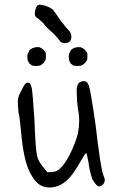

<svg xmlns="http://www.w3.org/2000/svg" viewBox="-20 -813 530 836"><path d="M425.8 -64.5Q427.7 -54.7 430.7 -48.8Q436.5 -33.2 436.5 -31.2Q436.5 -15.6 424.8 -6.3Q413.1 2.9 403.3 -4.9Q395.5 -9.8 381.8 -33.2Q369.1 -71.3 365.2 -107.4Q361.3 -124 360.4 -129.9Q359.4 -135.7 357.9 -142.1Q356.4 -148.4 353 -144.5Q349.6 -140.6 346.2 -136.2Q342.8 -131.8 335.9 -119.1Q306.6 -67.4 287.6 -44.9Q268.6 -22.5 245.1 -8.8Q208 8.8 174.8 1Q142.6 -6.8 120.1 -44.9Q85 -96.7 73.2 -224.6Q72.3 -228.5 68.8 -267.6Q65.4 -306.6 60.5 -323.2Q56.6 -363.3 58.1 -378.9Q59.6 -394.5 73.2 -418.9Q82 -437.5 88.4 -445.8Q94.7 -454.1 102.5 -453.1Q114.3 -453.1 118.7 -426.3Q123 -399.4 129.9 -291Q134.8 -163.1 141.1 -135.3Q147.5 -107.4 171.9 -81.1L185.5 -63.5H203.1Q218.8 -65.4 226.6 -68.4Q234.4 -71.3 249 -86.9Q267.6 -106.4 288.1 -148.9Q308.6 -191.4 319.3 -231.4Q330.1 -292 319.3 -338.9Q314.5 -375 314.5 -399.4Q310.5 -446.3 328.1 -455.1Q360.4 -470.7 368.2 -434.6Q373 -421.9 386.2 -336.9Q399.4 -252 404.3 -201.2Q416 -108.4 425.8 -64.5ZM107.4 -537.1 100.6 -549.8 98.6 -567.4 100.6 -579.1 109.4 -595.7Q127 -610.4 151.4 -607.4Q170.9 -600.6 179.7 -581.1V-555.7Q172.9 -536.1 153.3 -527.3L137.7 -525.4L120.1 -527.3ZM287.1 -537.1 281.2 -549.8 279.3 -567.4 281.2 -579.1 289.1 -595.7Q306.6 -610.4 331.1 -607.4Q350.6 -600.6 360.4 -581.1V-555.7Q353.5 -536.1 333 -527.3L318.4 -525.4L299.8 -527.3ZM209 -772.5Q213.9 -767.6 243.2 -724.6Q270.5 -688.5 278.3 -681.6Q297.9 -662.1 287.1 -636.7Q279.3 -625 261.7 -625.5Q244.1 -626 239.3 -636.7Q236.3 -642.6 210.9 -668.9Q179.7 -695.3 168 -712.9Q165 -714.8 154.8 -724.6Q144.5 -734.4 139.6 -736.3Q129.9 -744.1 131.8 -753.9Q131.8 -764.6 136.2 -776.9Q140.6 -789.1 146.5 -791Q155.3 -794.9 159.2 -791Q180.7 -791 209 -772.5Z"/></svg>

Font: JasonHandwriting1
Style: Regular
Weight: 400
Version: Version 1.48.20